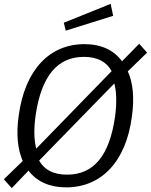

<svg xmlns="http://www.w3.org/2000/svg" viewBox="-31 -962 783 996"><path d="M543 -942 300 -844 310 -803 556 -880ZM30 14 117 -77C159 -21 225 10 312 10C493 10 622 -121 653 -356C667 -454 659 -533 632 -592L732 -689L691 -735L602 -644C561 -701 495 -733 407 -733C226 -733 98 -600 66 -362C52 -265 61 -186 87 -127L-11 -32ZM157 -191C145 -238 144 -295 154 -365C184 -569 268 -667 404 -667C472 -667 521 -643 548 -593ZM317 -56C249 -56 200 -79 172 -129L562 -529C574 -484 575 -427 566 -358C537 -153 454 -56 317 -56Z"/></svg>

Font: United Sans Light
Style: Italic
Weight: 300
Italic angle: -8°
Designer: Pablo Impallari, Rodrigo Fuenzalida (Modified by Dan O. Williams)
Version: Version 1.000;PS 001.000;hotconv 1.0.88;makeotf.lib2.5.64775